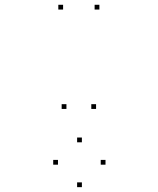

<svg xmlns="http://www.w3.org/2000/svg" viewBox="-20 -760 660 804"><path d="M396.2 -720V-740H376.2V-720ZM244.2 -720V-740H224.2V-720ZM258.2 -303.8V-323.8H238.2V-303.8ZM382.3 -303.8V-323.8H362.3V-303.8ZM421.8 -70.4V-90.4H401.8V-70.4ZM322.9 -164.1V-184.1H302.9V-164.1ZM222.8 -70.4V-90.4H202.8V-70.4ZM322.9 23.7V3.7H302.9V23.7Z"/></svg>

Font: Monaspace Argon Dots Var
Style: Regular
Weight: 400
Designer: Riley Cran and the Lettermatic Team
Version: Version 1.100 (Monaspace Argon Dots)